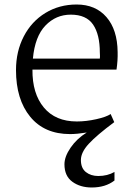

<svg xmlns="http://www.w3.org/2000/svg" viewBox="-20 -583 594 852"><path d="M502 -352Q503 -315 497 -274H124Q123 -168 174.5 -106Q226 -44 321 -44Q362 -44 407 -54Q452 -64 471 -77L487 -41Q409 17 374 55Q339 93 339 127Q339 163 361 180.5Q383 198 416 198Q457 198 488 180V218Q448 249 387 249Q336 249 301 223.5Q266 198 266 146Q266 112 293.5 72Q321 32 365 5Q321 12 291 12Q177 12 114 -65Q51 -142 51 -272Q51 -355 85.5 -421.5Q120 -488 181.5 -525.5Q243 -563 320 -563Q404 -563 452.5 -507Q501 -451 502 -352ZM126 -323H423Q424 -332 423.5 -338.5Q423 -345 423 -350Q423 -430 393 -474Q363 -518 294 -518Q228 -518 181.5 -469.5Q135 -421 126 -323Z"/></svg>

Font: Martel Light
Style: Regular
Weight: 300
Designer: Dan Reynolds
Foundry: Dan Reynolds
Version: Version 1.001; ttfautohint (v1.1) -l 5 -r 5 -G 72 -x 0 -D la